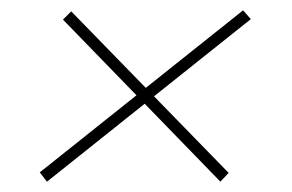

<svg xmlns="http://www.w3.org/2000/svg" viewBox="-20 -474 566 372"><path d="M451 -454 466 -437 71 -122 57 -140ZM118 -452 423 -139 407 -122 102 -436Z"/></svg>

Font: Exo 2 Thin
Style: Italic
Weight: 250
Italic angle: -8°
Designer: Natanael Gama
Foundry: Natanael Gama
Version: Version 2.010